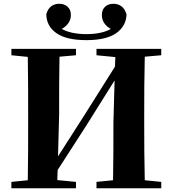

<svg xmlns="http://www.w3.org/2000/svg" viewBox="-20 -1009 925 1029"><path d="M442.9 -793.9Q335.9 -793.9 282.7 -831.1Q229.5 -868.2 228 -932.1Q236.3 -961.9 254.4 -975.3Q272.5 -988.8 296.9 -988.8Q325.7 -988.8 342.8 -972.4Q359.9 -956.1 359.9 -929.2Q359.9 -904.3 346.7 -885.5Q333.5 -866.7 311 -854Q361.3 -826.2 442.9 -826.2Q525.4 -826.2 574.2 -854Q551.3 -866.2 538.6 -885.3Q525.9 -904.3 525.9 -929.2Q525.9 -956.1 542.7 -972.4Q559.6 -988.8 587.9 -988.8Q612.8 -988.8 630.9 -975.3Q648.9 -961.9 658.2 -932.1Q655.8 -868.2 602.5 -831.1Q549.3 -793.9 442.9 -793.9ZM497.1 -712.9V-747.1H844.2V-712.9L755.9 -705.1Q753.9 -628.4 753.4 -550.8Q752.9 -473.1 752.9 -395V-351.1Q752.9 -274.4 753.4 -197.3Q753.9 -120.1 755.9 -43L844.2 -34.2V0H497.1V-34.2L585.9 -43Q587.4 -118.7 587.6 -196.3Q587.9 -273.9 587.9 -355L594.2 -578.1L441.9 -335L289.1 -98.1L287.1 -43.9L387.2 -34.2V0H41V-34.2L128.9 -43Q130.4 -118.7 130.6 -195.8Q130.9 -272.9 130.9 -351.1V-395Q130.9 -473.1 130.6 -550.3Q130.4 -627.4 128.9 -704.1L41 -712.9V-747.1H387.2V-712.9L298.8 -705.1Q297.4 -628.4 297.1 -550.8Q296.9 -473.1 296.9 -395L291 -170.9L431.2 -390.1L596.2 -651.9L598.1 -703.1Z"/></svg>

Font: Source Han Serif TW Heavy
Style: Regular
Weight: 900
Designer: Ryoko NISHIZUKA Ë•øÂ°öÊ∂ºÂ≠ê (kana & ideographs); Frank Grie√ühammer (Latin, Greek & Cyrillic); Wenlong ZHANG Âº†ÊñáÈæô 
Foundry: Adobe
Version: Version 2.003;hotconv 1.1.1;makeotfexe 2.6.0